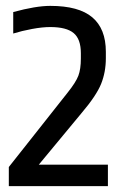

<svg xmlns="http://www.w3.org/2000/svg" viewBox="-20 -633 427 653"><path d="M340 -457V-435Q340 -388 324 -348Q308 -308 257 -248L112 -73H347V0H10V-65L210 -318Q238 -353 246.5 -375.5Q255 -398 255 -434V-452Q255 -500 230.5 -520.5Q206 -541 151 -541Q124 -541 89 -534.5Q54 -528 25 -519V-592Q102 -613 151 -613Q248 -613 294 -574Q340 -535 340 -457Z"/></svg>

Font: Ropa Sans
Style: Regular
Weight: 400
Designer: Botio Nikoltchev
Foundry: Botio Nikoltchev
Version: Version 1.100